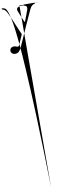

<svg xmlns="http://www.w3.org/2000/svg" viewBox="-253 -515 1084 2806"><g transform="rotate(-10 289.0 888.0)"><path d="M146.5 127Q142.6 128.9 137.7 128.9Q133.8 129.9 128.9 127.9Q124 127.9 119.1 125Q114.3 123 108.4 121.1Q101.6 119.1 95.7 117.2Q88.9 116.2 81.1 116.2Q76.2 116.2 70.3 117.2Q64.5 118.2 58.6 119.1Q53.7 120.1 48.8 123Q43.9 125 39.1 127.9Q34.2 130.9 31.2 135.7Q28.3 139.6 25.4 145.5Q22.5 150.4 21.5 156.2Q19.5 162.1 19.5 168.9Q19.5 176.8 21.5 183.6Q22.5 190.4 25.4 195.3Q28.3 200.2 32.2 205.1Q35.2 209 40 211.9Q44.9 214.8 49.8 217.8Q54.7 220.7 60.5 222.7Q67.4 223.6 72.3 224.6Q78.1 225.6 84 225.6Q100.6 225.6 114.3 219.7Q127.9 214.8 138.7 203.1Q150.4 192.4 160.2 176.8Q169.9 162.1 177.7 143.6Q194.3 107.4 218.8 52.7Q242.2 -1 263.7 -48.8Q268.6 -59.6 274.4 -72.3Q280.3 -85 287.1 -100.6Q293.9 -116.2 300.8 -132.8Q308.6 -149.4 316.4 -167Q324.2 -183.6 332 -201.2Q339.8 -218.8 347.7 -236.3Q356.4 -253.9 363.3 -270.5Q371.1 -287.1 377.9 -301.8Q384.8 -316.4 390.6 -330.1Q395.5 -343.8 401.4 -353.5Q406.2 -364.3 409.2 -371.1Q412.1 -377.9 414.1 -380.9Q418 -387.7 421.9 -394.5Q424.8 -400.4 428.7 -406.2Q432.6 -411.1 436.5 -416Q440.4 -420.9 444.3 -424.8Q448.2 -428.7 453.1 -431.6Q458 -435.5 462.9 -437.5Q467.8 -440.4 473.6 -443.4Q479.5 -445.3 486.3 -447.3Q488.3 -447.3 490.2 -447.3Q491.2 -448.2 492.2 -450.2Q493.2 -451.2 493.2 -452.1Q493.2 -453.1 493.2 -455.1Q492.2 -456.1 491.2 -458Q491.2 -459 490.2 -460Q488.3 -460.9 487.3 -460.9Q485.4 -461.9 484.4 -461.9Q455.1 -461.9 413.1 -461.9Q371.1 -461.9 334 -461.9Q332 -461.9 330.1 -460.9Q328.1 -460.9 327.1 -460Q325.2 -459 325.2 -458Q324.2 -456.1 324.2 -455.1Q324.2 -454.1 324.2 -453.1Q324.2 -451.2 325.2 -450.2Q326.2 -448.2 327.1 -447.3Q329.1 -446.3 331.1 -446.3Q335 -445.3 338.9 -443.4Q342.8 -442.4 346.7 -440.4Q351.6 -439.5 355.5 -436.5Q359.4 -434.6 362.3 -430.7Q365.2 -426.8 367.2 -422.9Q369.1 -418.9 370.1 -413.1Q371.1 -407.2 370.1 -399.4Q369.1 -392.6 367.2 -383.8Q366.2 -379.9 364.3 -375Q363.3 -369.1 360.4 -361.3Q357.4 -354.5 353.5 -345.7Q350.6 -337.9 347.7 -329.1Q344.7 -319.3 341.8 -310.5Q337.9 -301.8 334 -292Q330.1 -282.2 326.2 -272.5Q323.2 -262.7 320.3 -254.9Q317.4 -247.1 314.5 -240.2Q311.5 -232.4 308.6 -226.6Q306.6 -221.7 305.7 -217.8Q303.7 -212.9 302.7 -211.9Q301.8 -209 299.8 -209Q297.9 -209 295.9 -211.9Q294.9 -212.9 293.9 -215.8Q292 -218.8 290 -224.6Q288.1 -230.5 285.2 -236.3Q282.2 -243.2 278.3 -252Q274.4 -259.8 270.5 -269.5Q266.6 -278.3 262.7 -288.1Q258.8 -297.9 255.9 -307.6Q252 -316.4 248 -326.2Q244.1 -335 240.2 -342.8Q237.3 -351.6 234.4 -359.4Q231.4 -368.2 228.5 -374Q226.6 -379.9 224.6 -383.8Q221.7 -392.6 220.7 -399.4Q219.7 -407.2 220.7 -413.1Q222.7 -418.9 224.6 -422.9Q226.6 -427.7 230.5 -430.7Q233.4 -433.6 236.3 -436.5Q240.2 -439.5 245.1 -440.4Q249 -442.4 252.9 -443.4Q256.8 -445.3 260.7 -446.3Q263.7 -446.3 264.6 -447.3Q266.6 -448.2 266.6 -450.2Q267.6 -451.2 345.7 -452.1Q422.9 -453.1 578.1 -455.1Q422.9 -456.1 344.7 -458Q266.6 -459 264.6 -460Q263.7 -460.9 261.7 213.9Q260.7 888.7 258.8 2238.3Q245.1 1630.9 228.5 1196.3Q211.9 762.7 193.4 463.9Q180.7 255.9 167 107.4Q153.3 -42 139.6 -144.5Q127.9 -227.5 116.2 -283.2Q104.5 -338.9 92.8 -375Q71.3 -440.4 49.8 -451.2Q29.3 -461.9 8.8 -461.9Q6.8 -461.9 4.9 -460.9Q3.9 -460.9 2 -460Q1 -459 1 -458Q0 -456.1 0 -455.1Q0 -453.1 0 -452.1Q0 -451.2 1 -450.2Q2.9 -448.2 3.9 -447.3Q4.9 -447.3 6.8 -447.3Q13.7 -444.3 19.5 -441.4Q24.4 -439.5 30.3 -436.5Q35.2 -434.6 40 -431.6Q43.9 -428.7 47.9 -423.8Q51.8 -418.9 55.7 -415Q59.6 -410.2 63.5 -405.3Q66.4 -399.4 70.3 -393.6Q74.2 -387.7 78.1 -379.9Q79.1 -377 83 -369.1Q86.9 -362.3 91.8 -350.6Q97.7 -339.8 103.5 -325.2Q109.4 -311.5 116.2 -295.9Q123 -280.3 130.9 -262.7Q138.7 -245.1 146.5 -226.6Q153.3 -208 161.1 -189.5Q169.9 -171.9 176.8 -153.3Q184.6 -135.7 191.4 -119.1Q198.2 -102.5 205.1 -87.9Q211.9 -73.2 216.8 -60.5Q222.7 -47.9 225.6 -39.1Q213.9 -10.7 193.4 34.2Q172.9 80.1 161.1 107.4Q157.2 115.2 154.3 120.1Q150.4 126 146.5 127Z"/></g></svg>

Font: Mermaid
Style: Bold
Weight: 400
Designer: Scott Simpson
Version: Version 1.001